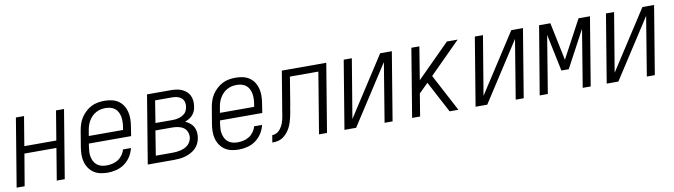

<svg xmlns="http://www.w3.org/2000/svg" viewBox="-32 -981 5063 1442"><g transform="rotate(-10 2500.0 -260.0)"><path d="M10 0 96 -520H158L121 -297H365L402 -520H463L377 0H316L356 -242H112L71 0Z M704 8Q675 8 647.5 2Q620 -4 598 -19Q576 -34 561 -56.5Q546 -79 539 -105.5Q532 -132 532.5 -160.5Q533 -189 538 -218L558 -338Q562 -363 570 -387.5Q578 -412 592.5 -434.5Q607 -457 627.5 -476Q648 -495 671.5 -507Q695 -519 721 -523.5Q747 -528 772 -528Q800 -528 827.5 -522Q855 -516 877 -501Q899 -486 913.5 -463.5Q928 -441 934.5 -414.5Q941 -388 940.5 -359.5Q940 -331 935 -302L924 -232H602L598 -209Q595 -189 594 -169Q593 -149 597 -130.5Q601 -112 609.5 -96Q618 -80 632.5 -68.5Q647 -57 665.5 -52Q684 -47 704 -47Q726 -47 749 -52Q772 -57 792 -69.5Q812 -82 826.5 -102Q841 -122 846 -144H907Q900 -111 880.5 -80.5Q861 -50 832.5 -29.5Q804 -9 770.5 -0.5Q737 8 704 8ZM611 -288H872L876 -311Q879 -331 879.5 -350.5Q880 -370 876.5 -388.5Q873 -407 864.5 -423.5Q856 -440 842 -451.5Q828 -463 809 -468Q790 -473 771 -473Q752 -473 733.5 -469Q715 -465 697.5 -455.5Q680 -446 666 -431.5Q652 -417 642 -400Q632 -383 626.5 -365Q621 -347 618 -329Z M1010 0 1096 -520H1277Q1299 -520 1320.5 -517Q1342 -514 1361 -505.5Q1380 -497 1395.5 -483.5Q1411 -470 1419.5 -451.5Q1428 -433 1430 -411Q1432 -389 1428 -367Q1426 -351 1419.5 -335Q1413 -319 1401 -305.5Q1389 -292 1373.5 -283Q1358 -274 1342 -268Q1361 -260 1377.5 -247Q1394 -234 1404 -216Q1414 -198 1416.5 -176.5Q1419 -155 1415 -132Q1412 -111 1402 -90Q1392 -69 1375 -53Q1358 -37 1337.5 -26.5Q1317 -16 1295.5 -10Q1274 -4 1252.5 -2Q1231 0 1210 0ZM1121 -297H1252Q1264 -297 1276.5 -298.5Q1289 -300 1301 -303.5Q1313 -307 1325 -313.5Q1337 -320 1346.5 -329Q1356 -338 1361 -350.5Q1366 -363 1368 -375Q1372 -395 1367 -413.5Q1362 -432 1348 -444Q1334 -456 1315.5 -460.5Q1297 -465 1277 -465H1148ZM1210 -55Q1224 -55 1239 -56.5Q1254 -58 1269 -61.5Q1284 -65 1299 -71.5Q1314 -78 1326 -88.5Q1338 -99 1345.5 -113Q1353 -127 1356 -142Q1359 -166 1351 -187Q1343 -208 1325 -220.5Q1307 -233 1284.5 -237.5Q1262 -242 1238 -242H1111L1081 -55Z M1704 8Q1675 8 1647.5 2Q1620 -4 1598 -19Q1576 -34 1561 -56.5Q1546 -79 1539 -105.5Q1532 -132 1532.5 -160.5Q1533 -189 1538 -218L1558 -338Q1562 -363 1570 -387.5Q1578 -412 1592.5 -434.5Q1607 -457 1627.5 -476Q1648 -495 1671.5 -507Q1695 -519 1721 -523.5Q1747 -528 1772 -528Q1800 -528 1827.5 -522Q1855 -516 1877 -501Q1899 -486 1913.5 -463.5Q1928 -441 1934.5 -414.5Q1941 -388 1940.5 -359.5Q1940 -331 1935 -302L1924 -232H1602L1598 -209Q1595 -189 1594 -169Q1593 -149 1597 -130.5Q1601 -112 1609.5 -96Q1618 -80 1632.5 -68.5Q1647 -57 1665.5 -52Q1684 -47 1704 -47Q1726 -47 1749 -52Q1772 -57 1792 -69.5Q1812 -82 1826.5 -102Q1841 -122 1846 -144H1907Q1900 -111 1880.5 -80.5Q1861 -50 1832.5 -29.5Q1804 -9 1770.5 -0.5Q1737 8 1704 8ZM1611 -288H1872L1876 -311Q1879 -331 1879.5 -350.5Q1880 -370 1876.5 -388.5Q1873 -407 1864.5 -423.5Q1856 -440 1842 -451.5Q1828 -463 1809 -468Q1790 -473 1771 -473Q1752 -473 1733.5 -469Q1715 -465 1697.5 -455.5Q1680 -446 1666 -431.5Q1652 -417 1642 -400Q1632 -383 1626.5 -365Q1621 -347 1618 -329Z M1960 0 1969 -55Q1981 -55 1992.5 -59Q2004 -63 2014 -70.5Q2024 -78 2031.5 -88Q2039 -98 2045 -108.5Q2051 -119 2055 -130.5Q2059 -142 2062 -153.5Q2065 -165 2067 -176Q2069 -187 2071 -199Q2073 -214 2075.5 -230Q2078 -246 2081 -261L2124 -520H2463L2377 0H2316L2393 -465H2176L2141 -251Q2140 -250 2140 -248Q2140 -246 2139 -244Q2136 -224 2132.5 -204Q2129 -184 2124.5 -164Q2120 -144 2113.5 -124Q2107 -104 2097 -85Q2087 -66 2072.5 -49Q2058 -32 2040 -20Q2022 -8 2001 -4Q1980 0 1960 0Z M2510 0 2596 -520H2658L2583 -70L2874 -520H2963L2877 0H2816L2890 -450L2599 0Z M3026 0 3112 -520H3173L3132 -269L3383 -520H3465L3229 -284L3379 0H3312L3241 -134L3185 -240L3115 -171L3087 0Z M3510 0 3596 -520H3658L3583 -70L3874 -520H3963L3877 0H3816L3890 -450L3599 0Z M3999 0 4086 -520H4172L4232 -231L4387 -520H4474L4388 0H4327L4399 -438L4248 -156H4192L4133 -438L4061 0Z M4510 0 4596 -520H4658L4583 -70L4874 -520H4963L4877 0H4816L4890 -450L4599 0Z"/></g></svg>

Font: Iosevka SS04 Light Oblique
Style: Regular
Weight: 300
Italic angle: -9°
Monospace: yes
Designer: Belleve Invis
Foundry: Belleve Invis
Version: Version 19.0.0; ttfautohint (v1.8.4)